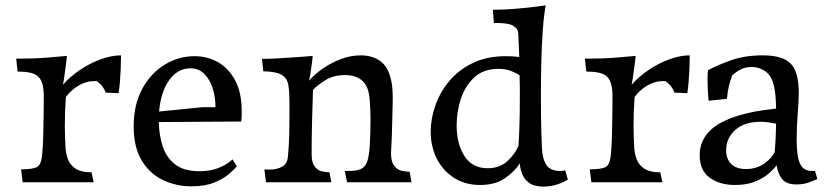

<svg xmlns="http://www.w3.org/2000/svg" viewBox="-20 -675 3059 711"><path d="M64 0 58 -48Q99 -48 115 -55.5Q131 -63 135 -93Q137 -108 138.5 -134Q140 -160 140.5 -190Q141 -220 141.5 -247Q142 -274 142 -291Q142 -310 142 -324Q142 -338 140 -349Q136 -381 116.5 -395.5Q97 -410 45 -410L40 -458H63Q107 -458 146.5 -461Q186 -464 228 -468Q227 -456 224 -434Q221 -412 218 -390.5Q215 -369 213 -361Q239 -391 276 -416Q313 -441 353 -455.5Q393 -470 428 -470V-461Q428 -445 427 -420Q426 -395 424 -370.5Q422 -346 419 -330L371 -332Q368 -343 359.5 -354.5Q351 -366 337 -375Q326 -375 316.5 -374Q307 -373 298 -370Q256 -357 224 -316Q222 -289 221 -262Q220 -235 220 -208Q220 -186 221 -161.5Q222 -137 223 -123Q227 -86 241.5 -67.5Q256 -49 275.5 -43Q295 -37 314 -37H319L327 0Z M689 15Q631 15 582 -9Q533 -33 504 -82Q475 -131 475 -207Q475 -288 507 -346.5Q539 -405 590.5 -436Q642 -467 700 -467Q749 -467 788.5 -444Q828 -421 851.5 -376Q875 -331 875 -265Q875 -255 875 -245.5Q875 -236 873 -225L568 -223Q569 -176 582 -134.5Q595 -93 627.5 -67Q660 -41 718 -41Q757 -41 783.5 -51Q810 -61 824.5 -71.5Q839 -82 841 -85L857 -59Q849 -49 829 -31.5Q809 -14 774.5 0.5Q740 15 689 15ZM684 -422Q639 -422 607.5 -379.5Q576 -337 569 -262L729 -278H778Q778 -315 767.5 -348Q757 -381 736.5 -401.5Q716 -422 684 -422Z M965 0 959 -48Q964 -47 969 -47Q974 -47 979 -47Q1005 -47 1024.5 -57.5Q1044 -68 1046 -94Q1051 -145 1051.5 -199Q1052 -253 1052 -291Q1052 -333 1048 -359Q1044 -385 1023.5 -397.5Q1003 -410 955 -411L950 -457Q973 -457 1001.5 -458.5Q1030 -460 1058.5 -462Q1087 -464 1108.5 -465.5Q1130 -467 1138 -468Q1138 -463 1135.5 -444.5Q1133 -426 1130 -406Q1127 -386 1124 -376Q1145 -400 1176 -421.5Q1207 -443 1243 -456.5Q1279 -470 1316 -470Q1360 -470 1390 -447.5Q1420 -425 1430 -370Q1432 -362 1433.5 -340Q1435 -318 1434 -287L1432 -207Q1431 -161 1429.5 -140Q1428 -119 1428 -108Q1428 -77 1439 -62Q1450 -47 1466 -43Q1482 -39 1497 -39L1504 0H1265L1257 -42H1277Q1309 -42 1325 -54.5Q1341 -67 1346 -104Q1348 -118 1349.5 -140.5Q1351 -163 1351.5 -187Q1352 -211 1352 -229Q1352 -257 1350.5 -283Q1349 -309 1347 -323Q1341 -362 1317.5 -379.5Q1294 -397 1259 -397Q1214 -397 1183 -377Q1152 -357 1139 -342Q1137 -285 1135.5 -222.5Q1134 -160 1134 -105Q1134 -74 1144.5 -59.5Q1155 -45 1170 -41Q1185 -37 1200 -37L1207 0Z M1758 10Q1703 10 1662 -16Q1621 -42 1598 -86.5Q1575 -131 1575 -188Q1575 -235 1592 -284Q1609 -333 1643.5 -374.5Q1678 -416 1730.5 -441.5Q1783 -467 1854 -467Q1879 -467 1903 -464Q1901 -518 1899 -554Q1898 -568 1881.5 -579Q1865 -590 1815 -590H1809L1805 -639H1814Q1845 -639 1882.5 -642Q1920 -645 1953 -649Q1986 -653 2001 -655Q1994 -620 1990 -563.5Q1986 -507 1984.5 -443Q1983 -379 1983 -321Q1983 -245 1984.5 -191.5Q1986 -138 1987 -125Q1989 -85 2004 -63.5Q2019 -42 2053 -42Q2058 -42 2063 -42.5Q2068 -43 2073 -44L2083 -10Q2063 2 2040 9Q2017 16 1992 16Q1959 16 1940.5 3Q1922 -10 1914 -30Q1906 -50 1905 -70Q1884 -38 1848.5 -14Q1813 10 1758 10ZM1671 -211Q1671 -142 1700 -97Q1729 -52 1786 -52Q1830 -52 1858.5 -78Q1887 -104 1900 -135Q1902 -165 1903.5 -208Q1905 -251 1905 -305Q1905 -327 1905 -350Q1905 -373 1904 -396Q1893 -404 1873 -412Q1853 -420 1825 -420Q1771 -420 1737 -389Q1703 -358 1687 -310Q1671 -262 1671 -211Z M2170 0 2164 -48Q2205 -48 2221 -55.5Q2237 -63 2241 -93Q2243 -108 2244.5 -134Q2246 -160 2246.5 -190Q2247 -220 2247.5 -247Q2248 -274 2248 -291Q2248 -310 2248 -324Q2248 -338 2246 -349Q2242 -381 2222.5 -395.5Q2203 -410 2151 -410L2146 -458H2169Q2213 -458 2252.5 -461Q2292 -464 2334 -468Q2333 -456 2330 -434Q2327 -412 2324 -390.5Q2321 -369 2319 -361Q2345 -391 2382 -416Q2419 -441 2459 -455.5Q2499 -470 2534 -470V-461Q2534 -445 2533 -420Q2532 -395 2530 -370.5Q2528 -346 2525 -330L2477 -332Q2474 -343 2465.5 -354.5Q2457 -366 2443 -375Q2432 -375 2422.5 -374Q2413 -373 2404 -370Q2362 -357 2330 -316Q2328 -289 2327 -262Q2326 -235 2326 -208Q2326 -186 2327 -161.5Q2328 -137 2329 -123Q2333 -86 2347.5 -67.5Q2362 -49 2381.5 -43Q2401 -37 2420 -37H2425L2433 0Z M2702 10Q2645 10 2608 -17Q2571 -44 2571 -100Q2571 -156 2612.5 -194.5Q2654 -233 2744 -255Q2777 -263 2806.5 -267Q2836 -271 2854 -273Q2853 -325 2847 -352Q2838 -395 2814 -411Q2790 -427 2764 -427Q2740 -427 2722 -417.5Q2704 -408 2691 -395Q2684 -376 2679 -355.5Q2674 -335 2672 -309L2604 -302Q2602 -322 2601 -342Q2600 -362 2600 -378Q2600 -393 2600.5 -402Q2601 -411 2602 -415Q2637 -434 2687.5 -452Q2738 -470 2805 -470Q2878 -470 2908 -439.5Q2938 -409 2938 -331Q2938 -313 2937 -295.5Q2936 -278 2934 -256Q2932 -223 2931 -202Q2930 -181 2930 -158Q2930 -129 2933.5 -102Q2937 -75 2949 -58.5Q2961 -42 2988 -42H2998L3007 -12Q2998 -8 2977 0Q2956 8 2930 8Q2893 8 2877 -11Q2861 -30 2856 -63Q2845 -48 2825 -31Q2805 -14 2774.5 -2Q2744 10 2702 10ZM2669 -119Q2669 -86 2688 -67.5Q2707 -49 2742 -49Q2782 -49 2811 -70Q2840 -91 2849 -113Q2853 -158 2854 -217Q2843 -219 2828.5 -221.5Q2814 -224 2797 -224Q2736 -224 2702.5 -193.5Q2669 -163 2669 -119Z"/></svg>

Font: Maname
Style: Regular
Weight: 400
Designer: Pathum Egodawatta
Foundry: mooniak
Version: Version 1.000; ttfautohint (v1.8.4.7-5d5b)